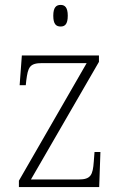

<svg xmlns="http://www.w3.org/2000/svg" viewBox="-20 -762 493 782"><path d="M227 -654C244 -654 256 -663 256 -698C256 -732 244 -742 227 -742C209 -742 197 -732 197 -698C197 -663 209 -654 227 -654ZM57 0H384L389 -143H365L362 -104C358 -49 350 -31 300 -31H106L383 -510V-536H69L60 -415H85L87 -434C94 -488 100 -505 152 -505H333L57 -26Z"/></svg>

Font: Noto Serif Ethiopic SemiCondensed ExtraLight
Style: Regular
Weight: 200
Width: 4
Designer: Monotype Design Team
Foundry: Monotype Imaging Inc.
Version: Version 2.102